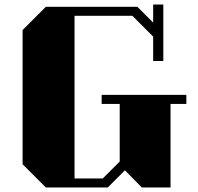

<svg xmlns="http://www.w3.org/2000/svg" viewBox="-20 -830 875 850"><path d="M80 -697 183 -800H588L658 -730V-810H703V-560H658V-668L566 -760H310V-40H435L510 -115V-370H430V-410H805V-370H735V0H608L533 -76L457 0H183L80 -103Z"/></svg>

Font: Kumar One
Style: Regular
Weight: 400
Designer: Parimal Parmar
Foundry: Indian Type Foundry
Version: Version 1.000;PS 1.000;hotconv 1.0.88;makeotf.lib2.5.647800